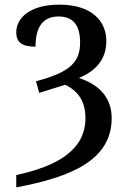

<svg xmlns="http://www.w3.org/2000/svg" viewBox="-20 -567 546 827"><path d="M50 240C286 196 461 123 461 -58C461 -144 410 -202 320 -231C382 -257 438 -303 438 -390C438 -474 378 -547 235 -547C109 -547 50 -489 50 -428C50 -383 77 -366 133 -366C133 -451 165 -496 232 -496C297 -496 325 -456 325 -384C325 -297 279 -255 135 -217L149 -167L261 -202C313 -176 348 -135 348 -58C348 77 231 148 50 187Z"/></svg>

Font: Noto Serif Thai Medium
Style: Regular
Weight: 500
Designer: Monotype Design Team
Foundry: Monotype Imaging Inc.
Version: Version 1.901;PS 001.901;hotconv 1.0.88;makeotf.lib2.5.64775